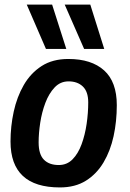

<svg xmlns="http://www.w3.org/2000/svg" viewBox="-20 -810 570 840"><path d="M242 10Q26 10 26 -191Q26 -257 40 -321.5Q54 -386 84 -438Q114 -490 162 -521Q210 -552 279 -552Q380 -552 435.5 -502Q491 -452 491 -350Q491 -279 477 -214.5Q463 -150 433 -99.5Q403 -49 356 -19.5Q309 10 242 10ZM237 -88Q273 -88 297.5 -113Q322 -138 337 -179Q352 -220 359 -268Q366 -316 366 -362Q366 -409 342.5 -431.5Q319 -454 280 -454Q244 -454 219 -427.5Q194 -401 178.5 -360Q163 -319 156 -273Q149 -227 149 -187Q149 -135 172 -111.5Q195 -88 237 -88ZM181 -596 97 -790H208L270 -596ZM348 -596 263 -790H375L436 -596Z"/></svg>

Font: Georama SemiBold
Style: Italic
Weight: 600
Italic angle: -9°
Designer: Jean-Baptiste Levee
Foundry: Production Type
Version: Version 1.000